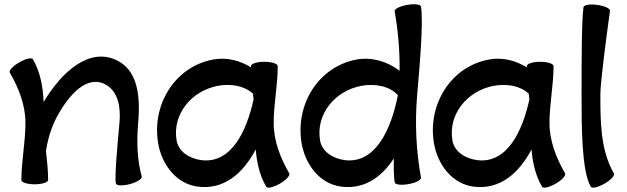

<svg xmlns="http://www.w3.org/2000/svg" viewBox="-20 -842 2932 898"><path d="M26 -502C68 -430 99 -350 99 -267C99 -177 80 -89 80 0C80 11 108 20 142 20C177 20 205 11 205 0C205 -46 200 -91 195 -136C204 -193 220 -248 248 -299C303 -399 386 -493 473 -447C533 -415 545 -340 539 -271C530 -174 515 -9 522 16C525 27 554 28 588 19C621 10 646 -6 643 -16C621 -96 619 -180 626 -263C636 -378 630 -505 532 -557C402 -626 270 -509 184 -365C181 -435 169 -504 134 -565C129 -574 100 -568 70 -550C40 -533 20 -511 26 -502Z M1333 -31C1291 -104 1260 -183 1260 -267C1260 -356 1279 -444 1279 -533C1279 -544 1251 -553 1216 -553C1182 -553 1154 -544 1154 -533C1154 -531 1154 -529 1154 -527C1102 -559 1041 -575 979 -564C799 -532 688 -353 720 -170C738 -69 807 19 906 31C1028 46 1116 -30 1176 -143C1181 -82 1194 -22 1225 31C1230 41 1259 34 1289 17C1319 0 1338 -22 1333 -31ZM922 -93C867 -100 815 -132 806 -185C785 -307 875 -418 1001 -441C1059 -451 1122 -442 1163 -404C1164 -395 1165 -386 1166 -377C1132 -222 1059 -76 922 -93Z M1826 -789C1842 -697 1850 -604 1849 -511C1792 -554 1722 -576 1650 -564C1470 -532 1359 -353 1391 -170C1409 -69 1478 19 1577 31C1683 44 1764 -12 1822 -101C1821 -53 1822 -13 1826 11C1828 22 1857 25 1891 19C1925 13 1951 0 1949 -11C1926 -138 1920 -268 1931 -396C1943 -535 1961 -741 1949 -811C1947 -822 1918 -825 1884 -819C1850 -813 1824 -800 1826 -789ZM1593 -93C1538 -100 1486 -132 1477 -185C1456 -307 1546 -418 1672 -441C1734 -451 1800 -441 1841 -397C1809 -235 1736 -76 1593 -93Z M2623 -31C2581 -104 2550 -183 2550 -267C2550 -356 2569 -444 2569 -533C2569 -544 2541 -553 2506 -553C2472 -553 2444 -544 2444 -533C2444 -531 2444 -529 2444 -527C2392 -559 2331 -575 2269 -564C2089 -532 1978 -353 2010 -170C2028 -69 2097 19 2196 31C2318 46 2406 -30 2466 -143C2471 -82 2484 -22 2515 31C2520 41 2549 34 2579 17C2609 0 2628 -22 2623 -31ZM2212 -93C2157 -100 2105 -132 2096 -185C2075 -307 2165 -418 2291 -441C2349 -451 2412 -442 2453 -404C2454 -395 2455 -386 2456 -377C2422 -222 2349 -76 2212 -93Z M2709 -808C2700 -745 2700 -536 2700 -400C2700 -253 2700 -43 2743 31C2749 41 2777 34 2807 17C2837 0 2857 -22 2851 -31C2788 -142 2788 -273 2788 -400C2788 -457 2815 -661 2833 -792C2834 -802 2807 -815 2773 -819C2739 -824 2710 -819 2709 -808Z"/></svg>

Font: Nupuram
Style: Bold
Weight: 700
Designer: Santhosh Thottingal (santhosh.thottingal@gmail.com)
Foundry: SMC
Version: Version 1.000